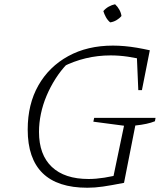

<svg xmlns="http://www.w3.org/2000/svg" viewBox="-20 -873 782 901"><path d="M390 8Q250 8 180 -60.5Q110 -129 110 -265Q110 -384 160 -472Q210 -560 300 -609.5Q390 -659 510 -659Q537 -659 565 -656.5Q593 -654 622.5 -649Q652 -644 683 -637L663 -590Q621 -601 580 -607Q539 -613 499 -613Q439 -613 382.5 -599.5Q326 -586 273 -559L295 -573Q265 -542 240.5 -503.5Q216 -465 198.5 -423.5Q181 -382 172 -339Q163 -296 163 -254Q163 -147 223 -90Q283 -33 396 -33Q463 -33 557 -58L562 -15Q501 -3 463 2.5Q425 8 390 8ZM506 -15 562 -283 418 -302 422 -320H710L707 -304Q690 -297 667 -292Q644 -287 615 -284L562 -15ZM629 -450 621 -637H683L646 -450ZM520 -853Q532 -842 540 -827.5Q548 -813 550 -798Q540 -786 526 -778Q512 -770 497 -768Q485 -778 477 -792.5Q469 -807 465 -821Q476 -834 490.5 -842Q505 -850 520 -853Z"/></svg>

Font: Piazzolla Thin Thin
Style: Italic
Weight: 250
Italic angle: -11.3°
Version: Version 2.005